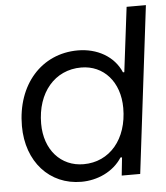

<svg xmlns="http://www.w3.org/2000/svg" viewBox="-53 -775 720 833"><g transform="rotate(-5 307.5 -358.5)"><path d="M268.1 11.7C337.4 11.7 407.7 -19 445.8 -78.6H452.6L444.3 0H524.9L613.3 -727.5H529.3L494.6 -445.8H488.8C458.5 -517.6 384.8 -557.6 301.8 -557.6C143.1 -557.6 31.7 -431.6 31.7 -251.5C31.7 -95.7 129.9 11.7 268.1 11.7ZM115.7 -254.4C115.7 -390.1 194.8 -482.4 309.6 -482.4C407.7 -482.4 476.6 -405.3 476.6 -291.5C476.6 -156.2 398.4 -63.5 284.2 -63.5C185.5 -63.5 115.7 -140.6 115.7 -254.4Z"/></g></svg>

Font: Guggenheim Sans Display
Style: Italic
Weight: 400
Italic angle: -7°
Designer: Modified by Tom Baber under direction of Pentagram Design 2023
Foundry: rsms
Version: Version 1.001;Glyphs 3.1.2 (3151)